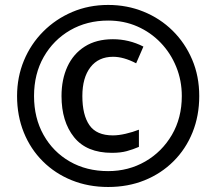

<svg xmlns="http://www.w3.org/2000/svg" viewBox="-20 -744 872 774"><path d="M416 9.8Q336.4 9.8 269.3 -17.3Q202.1 -44.4 152.6 -93.8Q103 -143.1 75.9 -210.2Q48.8 -277.3 48.8 -356.9Q48.8 -433.1 76.4 -499.8Q104 -566.4 154.1 -616.7Q204.1 -667 271 -695.6Q337.9 -724.1 416 -724.1Q492.2 -724.1 558.8 -697Q625.5 -669.9 675.8 -620.4Q726.1 -570.8 754.6 -503.9Q783.2 -437 783.2 -356.9Q783.2 -277.3 756.1 -210.2Q729 -143.1 679.4 -93.8Q629.9 -44.4 563 -17.3Q496.1 9.8 416 9.8ZM416 -54.2Q498 -54.2 565.4 -93Q632.8 -131.8 672.9 -200.2Q712.9 -268.6 712.9 -356.9Q712.9 -419.4 690.4 -474.6Q668 -529.8 627.7 -571.8Q587.4 -613.8 533.4 -637.5Q479.5 -661.1 416 -661.1Q330.6 -661.1 262.9 -622.1Q195.3 -583 156.2 -514.4Q117.2 -445.8 117.2 -356.9Q117.2 -268.6 155.5 -200.2Q193.8 -131.8 261.2 -93Q328.6 -54.2 416 -54.2ZM431.2 -127.9Q329.1 -127.9 278.6 -190.9Q228 -253.9 228 -356.9Q228 -423.8 251.7 -475.3Q275.4 -526.9 321.8 -556.4Q368.2 -585.9 435.1 -585.9Q500 -585.9 558.1 -556.2L528.8 -488.8Q478.5 -515.1 436 -515.1Q377 -515.1 344.5 -472.9Q312 -430.7 312 -356.9Q312 -280.3 340.6 -239.3Q369.1 -198.2 435.1 -198.2Q458 -198.2 486.6 -204.8Q515.1 -211.4 540 -221.2V-151.9Q516.1 -141.6 491.2 -134.8Q466.3 -127.9 431.2 -127.9Z"/></svg>

Font: Open Sans
Style: Bold Italic
Weight: 700
Italic angle: -12°
Designer: Monotype Design Team
Foundry: Monotype Imaging Inc.
Version: Version 3.003; ttfautohint (v1.8.4)